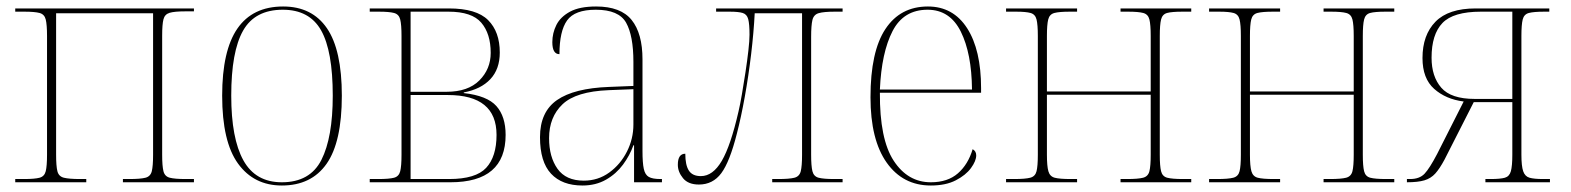

<svg xmlns="http://www.w3.org/2000/svg" viewBox="-20 -562 4844 592"><path d="M27 0V-10H54Q87 -10 102 -14Q117 -18 121 -34Q125 -50 125 -85V-451Q125 -486 121 -502Q117 -518 102 -522Q87 -526 55 -526H27V-536H578V-527H552Q518 -527 503 -522.5Q488 -518 484 -502.5Q480 -487 480 -452V-85Q480 -50 484 -34Q488 -18 503.5 -14Q519 -10 552 -10H578V0H359V-10H379Q413 -10 428.5 -14Q444 -18 448 -34Q452 -50 452 -85V-521H153V-85Q153 -50 157 -34Q161 -18 177 -14Q193 -10 227 -10H246V0Z M849 10Q763 10 714 -57.5Q665 -125 665 -267Q665 -406 712 -474Q759 -542 853 -542Q942 -542 988 -475Q1034 -408 1034 -267Q1034 -124 987 -57Q940 10 849 10ZM849 0Q936 0 971 -69Q1006 -138 1006 -267Q1006 -405 970 -468.5Q934 -532 852 -532Q766 -532 729.5 -467.5Q693 -403 693 -267Q693 -135 730.5 -67.5Q768 0 849 0Z M1120 0V-10H1147Q1180 -10 1195 -14Q1210 -18 1214 -34Q1218 -50 1218 -85V-451Q1218 -486 1214 -502Q1210 -518 1195 -522Q1180 -526 1148 -526H1120V-536H1364Q1449 -536 1485 -500Q1521 -464 1521 -400Q1521 -349 1492 -318Q1463 -287 1410 -277V-275Q1482 -267 1510.5 -235Q1539 -203 1539 -146Q1539 0 1369 0ZM1357 -279Q1423 -279 1458 -314Q1493 -349 1493 -399Q1493 -458 1464 -492Q1435 -526 1363 -526H1246V-279ZM1365 -10Q1447 -10 1479 -44.5Q1511 -79 1511 -146Q1511 -269 1361 -269H1246V-10Z M1776 10Q1713 10 1679 -26.5Q1645 -63 1645 -139Q1645 -217 1697.5 -253.5Q1750 -290 1858 -294L1933 -297V-371Q1933 -452 1910.5 -492Q1888 -532 1817 -532Q1752 -532 1728.5 -499Q1705 -466 1705 -395Q1683 -395 1683 -432Q1683 -460 1695.5 -485Q1708 -510 1737.5 -526Q1767 -542 1818 -542Q1894 -542 1927.5 -500.5Q1961 -459 1961 -379V-97Q1961 -60 1965 -41.5Q1969 -23 1980.5 -16.5Q1992 -10 2016 -10H2021V0H1935V-114H1933Q1922 -83 1901 -54.5Q1880 -26 1848.5 -8Q1817 10 1776 10ZM1780 -5Q1824 -5 1858.5 -30Q1893 -55 1913 -94.5Q1933 -134 1933 -178V-287L1857 -284Q1756 -280 1714.5 -240.5Q1673 -201 1673 -136Q1673 -78 1699 -41.5Q1725 -5 1780 -5Z M2135 7Q2102 7 2086 -12.5Q2070 -32 2070 -54Q2070 -88 2093 -88Q2093 -53 2104 -36Q2115 -19 2141 -19Q2178 -19 2205.5 -66Q2233 -113 2257 -218Q2262 -239 2267.5 -271Q2273 -303 2278.5 -339Q2284 -375 2287.5 -406Q2291 -437 2291 -455Q2291 -488 2287 -503Q2283 -518 2270 -522Q2257 -526 2230 -526H2188V-536H2578V-526H2554Q2520 -526 2504.5 -521.5Q2489 -517 2485 -500.5Q2481 -484 2481 -448V-85Q2481 -50 2485 -34Q2489 -18 2504 -14Q2519 -10 2552 -10H2578V0H2361V-10H2380Q2414 -10 2429.5 -14Q2445 -18 2449 -34Q2453 -50 2453 -85V-521H2307Q2304 -462 2296 -395Q2288 -328 2276.5 -264Q2265 -200 2252 -150Q2230 -63 2204 -28Q2178 7 2135 7Z M2850 10Q2764 10 2714 -60.5Q2664 -131 2664 -262Q2664 -403 2710 -472.5Q2756 -542 2841 -542Q2919 -542 2962 -475Q3005 -408 3005 -290V-276H2693Q2692 -133 2735.5 -66.5Q2779 0 2850 0Q2902 0 2933.5 -27.5Q2965 -55 2979 -102Q2990 -96 2990 -83Q2990 -66 2974 -44Q2958 -22 2927 -6Q2896 10 2850 10ZM2977 -286Q2976 -397 2942.5 -464.5Q2909 -532 2840 -532Q2766 -532 2732 -466Q2698 -400 2693 -286Z M3082 0V-10H3107Q3141 -10 3156.5 -14Q3172 -18 3176 -34Q3180 -50 3180 -85V-451Q3180 -486 3176 -502Q3172 -518 3157.5 -522Q3143 -526 3113 -526H3082V-536H3301V-526H3279Q3246 -526 3231 -522Q3216 -518 3212 -502Q3208 -486 3208 -451V-280H3528V-451Q3528 -486 3524 -502Q3520 -518 3505 -522Q3490 -526 3458 -526H3435V-536H3653V-526H3626Q3593 -526 3578.5 -522Q3564 -518 3560 -502Q3556 -486 3556 -451V-85Q3556 -50 3560 -34Q3564 -18 3579 -14Q3594 -10 3628 -10H3653V0H3435V-10H3455Q3489 -10 3504.5 -14Q3520 -18 3524 -34Q3528 -50 3528 -85V-270H3208V-85Q3208 -50 3212.5 -34Q3217 -18 3232 -14Q3247 -10 3281 -10H3301V0Z M3708 0V-10H3733Q3767 -10 3782.5 -14Q3798 -18 3802 -34Q3806 -50 3806 -85V-451Q3806 -486 3802 -502Q3798 -518 3783.5 -522Q3769 -526 3739 -526H3708V-536H3927V-526H3905Q3872 -526 3857 -522Q3842 -518 3838 -502Q3834 -486 3834 -451V-280H4154V-451Q4154 -486 4150 -502Q4146 -518 4131 -522Q4116 -526 4084 -526H4061V-536H4279V-526H4252Q4219 -526 4204.5 -522Q4190 -518 4186 -502Q4182 -486 4182 -451V-85Q4182 -50 4186 -34Q4190 -18 4205 -14Q4220 -10 4254 -10H4279V0H4061V-10H4081Q4115 -10 4130.5 -14Q4146 -18 4150 -34Q4154 -50 4154 -85V-270H3834V-85Q3834 -50 3838.5 -34Q3843 -18 3858 -14Q3873 -10 3907 -10H3927V0Z M4318 0V-10H4328Q4357 -10 4372.5 -26.5Q4388 -43 4411 -87L4493 -249Q4438 -256 4402 -288Q4366 -320 4366 -383Q4366 -454 4406 -495Q4446 -536 4530 -536H4757V-526H4742Q4709 -526 4694 -522Q4679 -518 4675 -502Q4671 -486 4671 -451V-85Q4671 -50 4676.5 -34Q4682 -18 4696 -14Q4710 -10 4738 -10H4759V0H4560V-10H4576Q4606 -10 4620 -14Q4634 -18 4638.5 -34Q4643 -50 4643 -85V-247H4524L4434 -70Q4419 -42 4405.5 -27Q4392 -12 4372 -6Q4352 0 4318 0ZM4527 -257H4643V-526H4546Q4461 -526 4427.5 -491Q4394 -456 4394 -384Q4394 -326 4424 -291.5Q4454 -257 4527 -257Z"/></svg>

Font: Noto Serif Display SemiCondensed Thin
Style: Regular
Weight: 100
Width: 4
Designer: Monotype Design Team
Foundry: Monotype Imaging Inc.
Version: Version 2.009